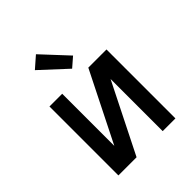

<svg xmlns="http://www.w3.org/2000/svg" viewBox="-212 -896 1024 1024"><g transform="rotate(-45 300.0 -384.0)"><path d="M85 0V-520H181V-127L378 -520H515V0H419V-393L222 0ZM313 -577 167 -712 231 -768 366 -623Z"/></g></svg>

Font: Iosevka Fixed Curly Md Ex
Style: Regular
Weight: 500
Width: 7
Monospace: yes
Designer: Belleve Invis
Foundry: Belleve Invis
Version: Version 30.1.2